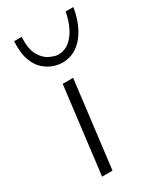

<svg xmlns="http://www.w3.org/2000/svg" viewBox="-165 -690 629 750"><g transform="rotate(-30 149.5 -315.0)"><path d="M113 -391H160L112 0H65ZM151 -463Q135 -463 113.5 -470.5Q92 -478 72 -496Q52 -514 40.5 -546.5Q29 -579 32 -630H66Q63 -577 79 -548.5Q95 -520 117.5 -509.5Q140 -499 154 -498Q184 -498 206 -515.5Q228 -533 243 -563.5Q258 -594 264 -630H299Q291 -579 270.5 -541Q250 -503 220 -482.5Q190 -462 151 -463Z"/></g></svg>

Font: Josefin Sans Thin Light
Style: Italic
Weight: 300
Italic angle: -7°
Version: Version 2.000